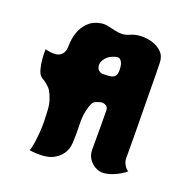

<svg xmlns="http://www.w3.org/2000/svg" viewBox="-145 -935 1053 1096"><g transform="rotate(20 381.0 -387.0)"><path d="M685 -120Q685 -99 697 -79Q709 -59 722 -54Q716 -47 695 -33.5Q674 -20 646.5 -9Q619 2 591 4Q568 6 543.5 -6.5Q519 -19 502.5 -43Q486 -67 486 -99Q486 -103 486 -126.5Q486 -150 486 -183Q486 -216 486 -249.5Q486 -283 485.5 -308.5Q485 -334 485 -341Q484 -360 466 -367.5Q448 -375 431 -368Q418 -364 407.5 -359Q397 -354 391 -341Q381 -320 374.5 -287.5Q368 -255 369 -216Q369 -216 369.5 -197.5Q370 -179 370 -152Q370 -125 368.5 -100Q367 -75 362 -62Q346 -14 297.5 12.5Q249 39 151 26Q158 12 163 -20Q168 -52 171 -90Q174 -128 173 -159Q173 -174 170 -228Q168 -258 159 -286Q150 -314 137 -335Q130 -347 112 -362Q94 -377 79 -385Q61 -396 52.5 -426Q44 -456 41.5 -490Q39 -524 40 -547Q43 -546 55 -543.5Q67 -541 81 -540Q95 -539 103 -540Q126 -542 141.5 -559Q157 -576 157 -611Q157 -651 169.5 -689.5Q182 -728 210.5 -757Q239 -786 285 -794Q308 -798 329 -793.5Q350 -789 372 -783.5Q394 -778 417 -778Q440 -778 466 -790Q492 -802 527.5 -803.5Q563 -805 597 -794.5Q631 -784 654.5 -760.5Q678 -737 679 -698Q680 -679 680.5 -631.5Q681 -584 681.5 -520.5Q682 -457 683 -390.5Q684 -324 684.5 -265Q685 -206 685 -166.5Q685 -127 685 -120ZM401 -526Q410 -527 425.5 -527Q441 -527 455.5 -533Q470 -539 475 -556Q477 -563 477.5 -579Q478 -595 474 -611.5Q470 -628 460 -638Q450 -648 431 -643Q394 -633 375.5 -611Q357 -589 357 -567Q358 -546 370 -535.5Q382 -525 401 -526Z"/></g></svg>

Font: Potta One
Style: Regular
Weight: 400
Designer: 108,108go
Foundry: Font Zone 108
Version: Version 1.000